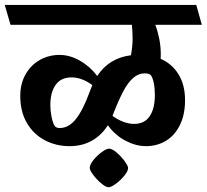

<svg xmlns="http://www.w3.org/2000/svg" viewBox="-45 -600 853 792"><path d="M718.3 -186.5Q718.3 -127 697 -84Q675.8 -41 639.2 -19Q602.5 2.9 557.1 2.9Q515.6 2.9 472.7 -19.5Q429.7 -42 399.9 -83.5Q374 -42 333.7 -19.5Q293.5 2.9 242.2 2.9Q186.5 2.9 139.9 -21.5Q93.3 -45.9 65.9 -92.8Q38.6 -139.6 38.6 -204.1Q38.6 -255.4 60.8 -293.9Q83 -332.5 119.9 -353Q156.7 -373.5 200.2 -373.5Q243.2 -373.5 284.9 -349.6Q326.7 -325.7 356 -286.6Q404.8 -360.8 495.1 -372.1Q502 -408.2 502 -439.9Q502 -466.3 499 -497.6H-1.5L-25.4 -579.6H764.6L787.6 -497.6H595.7Q605.5 -472.2 611.8 -440.7Q618.2 -409.2 618.2 -376.5Q618.2 -363.8 617.7 -357.4Q664.6 -336.9 691.4 -293.5Q718.3 -250 718.3 -186.5ZM593.8 -207.5Q593.8 -236.3 589.4 -257.6Q585 -278.8 578.1 -288.6Q571.8 -297.4 551.8 -297.4Q525.9 -297.4 504.2 -278.3Q482.4 -259.3 462.6 -221.7Q442.9 -184.1 419.4 -123L418.9 -122.1Q441.9 -105.5 464.6 -97.2Q487.3 -88.9 508.3 -88.9Q551.3 -88.9 572.5 -120.6Q593.8 -152.3 593.8 -207.5ZM325.2 -222.2Q332 -240.7 335.9 -249Q292.5 -280.8 250 -280.8Q206.5 -280.8 184.6 -250Q162.6 -219.2 162.6 -166Q162.6 -143.1 167.5 -118.7Q172.4 -94.2 179.7 -82Q182.6 -76.7 188.5 -74.2Q194.3 -71.8 200.7 -71.8Q238.8 -71.8 268.6 -109.6Q298.3 -147.5 325.2 -222.2ZM483.4 92.8Q483.4 105.5 468 124.5Q452.6 143.6 432.9 158Q413.1 172.4 402.8 172.4Q391.6 172.4 373 156.7Q354.5 141.1 339.8 121.8Q325.2 102.5 325.2 92.8Q325.2 79.1 340.3 60.3Q355.5 41.5 374.8 27.3Q394 13.2 404.3 13.2Q417.5 13.2 436 29.1Q454.6 44.9 469 64.7Q483.4 84.5 483.4 92.8Z"/></svg>

Font: Vesper Libre
Style: Bold
Weight: 700
Designer: Robert Keller & Kimya Gandhi
Foundry: Mota Italic
Version: Version 1.058